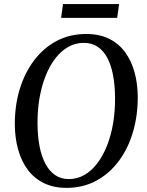

<svg xmlns="http://www.w3.org/2000/svg" viewBox="-20 -921 728 952"><path d="M310 10.5Q245 10.5 196.8 -13.5Q148.5 -37.5 117 -80.2Q85.5 -123 69.8 -180Q54 -237 53.5 -303Q53 -396.5 77.5 -477.8Q102 -559 148.5 -621Q195 -683 260.5 -717.8Q326 -752.5 407 -752.5Q473.5 -752.5 521.5 -728.5Q569.5 -704.5 600.8 -661.5Q632 -618.5 647.2 -562.5Q662.5 -506.5 663 -442Q663.5 -349 639.5 -267Q615.5 -185 569.2 -122.8Q523 -60.5 457.5 -25Q392 10.5 310 10.5ZM321.5 -33Q363 -33 398.5 -53.5Q434 -74 462.2 -111Q490.5 -148 510.5 -198.5Q530.5 -249 540.8 -309.5Q551 -370 550.5 -436Q550 -498 540.5 -548.2Q531 -598.5 512 -634.2Q493 -670 464 -689.2Q435 -708.5 395 -708.5Q354 -708.5 318.5 -688.5Q283 -668.5 254.8 -632Q226.5 -595.5 206.5 -545.5Q186.5 -495.5 176 -435.2Q165.5 -375 166 -308Q166.5 -246 176.2 -195.2Q186 -144.5 205.5 -108.2Q225 -72 254 -52.5Q283 -33 321.5 -33ZM292.5 -901H570.5L561 -832.5H283Z"/></svg>

Font: Merriweather 60pt
Style: Italic
Weight: 400
Italic angle: -7.8°
Version: Version 2.101